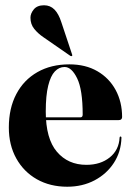

<svg xmlns="http://www.w3.org/2000/svg" viewBox="-20 -698 498 728"><path d="M443 -254Q443 -249 439.8 -245.8Q436.5 -242.5 429.5 -242.5H118.5V-253H284.5Q293.5 -253 293.5 -263.5Q293.5 -358 272.5 -401Q251.5 -444 225 -444Q204 -444 188 -427.2Q172 -410.5 162.8 -373.2Q153.5 -336 153.5 -275Q153.5 -172 195.8 -122.5Q238 -73 307.5 -73Q361 -73 396 -101Q431 -129 433.5 -176.5Q434 -179 435 -179.8Q436 -180.5 436.5 -180.5Q438 -180.5 439.2 -179.5Q440.5 -178.5 440.5 -175.5Q439 -122.5 411.8 -80.5Q384.5 -38.5 338.5 -14.2Q292.5 10 235 10Q170 10 120 -18.2Q70 -46.5 41.8 -97.2Q13.5 -148 13.5 -214.5Q13.5 -287.5 41.8 -341.2Q70 -395 121.8 -424.5Q173.5 -454 243 -454Q304.5 -454 349.2 -428Q394 -402 418.5 -356.8Q443 -311.5 443 -254ZM212.5 -614 253 -492.5Q253.5 -490.5 254 -489Q254.5 -487.5 253 -486Q252 -485 250.2 -485.2Q248.5 -485.5 247 -486L144.5 -557Q124.5 -570.5 110 -588.2Q95.5 -606 95.5 -631Q95.5 -647 108.2 -662.5Q121 -678 147 -678Q170.5 -678 186.5 -661.8Q202.5 -645.5 212.5 -614Z"/></svg>

Font: Fraunces 120pt
Style: Bold
Weight: 700
Version: Version 1.000;[b76b70a41]